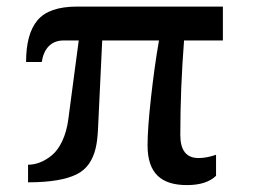

<svg xmlns="http://www.w3.org/2000/svg" viewBox="-20 -548 757 575"><path d="M540 6.3C578.6 6.3 607.9 -2.9 627 -21.5V-84.5C608.9 -78.1 591.3 -74.7 574.7 -74.7C538.1 -74.7 520 -97.7 520 -143.6C520 -238.8 523.9 -333 531.2 -426.8H647.5V-528.3H210.9C154.8 -528.3 115.2 -514.6 92.3 -487.3C69.3 -460 58.1 -418.5 58.1 -362.3H105C111.3 -401.9 132.3 -426.3 169.4 -426.8H215.8L184.6 -190.9C178.2 -140.6 158.7 -102.1 134.8 -82.5C110.8 -63 86.9 -54.7 64 -54.7V-2C131.8 -2 178.7 -10.7 209.5 -25.9C225.1 -33.7 237.3 -44.4 246.6 -57.6C264.6 -84.5 271 -113.8 273.4 -159.2L286.1 -426.8H456.1C446.8 -374 439 -316.9 432.1 -254.9C425.3 -193.4 421.9 -146 421.9 -112.8C421.9 -28.3 463.4 6.3 540 6.3Z"/></svg>

Font: Ride SemiBold
Style: Regular
Weight: 600
Version: Version 3.000